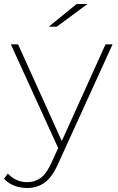

<svg xmlns="http://www.w3.org/2000/svg" viewBox="-49 -740 586 957"><path d="M87 197Q52 197 22 185.5Q-8 174 -29 151L-10 125Q30 168 87 168Q124 168 153.5 147Q183 126 208 70L241 -2L5 -519H41L259 -37L477 -519H512L240 78Q210 145 172.5 171Q135 197 87 197ZM194 -607 333 -720H387L234 -607Z"/></svg>

Font: Montserrat ExtraLight
Style: Regular
Weight: 200
Designer: Julieta Ulanovsky
Foundry: Julieta Ulanovsky
Version: Version 9.000; ttfautohint (v1.8.4.7-5d5b)